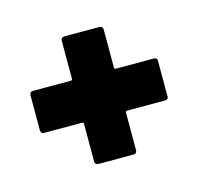

<svg xmlns="http://www.w3.org/2000/svg" viewBox="-96 -623 646 625"><g transform="rotate(30 227.0 -311.0)"><path d="M424 -413Q424 -409 420 -405L330 -315Q328 -313 328 -311Q328 -309 330 -307L419 -218Q423 -214 423 -209Q423 -205 419 -201L336 -118Q332 -114 327 -114Q322 -114 319 -118L230 -207Q228 -209 226 -209Q224 -209 222 -207L132 -117Q128 -113 124 -113Q122 -113 116 -117L32 -201Q28 -207 28 -209Q28 -213 32 -217L122 -307Q124 -309 124 -311Q124 -313 122 -315L32 -405Q28 -409 28 -413Q28 -418 32 -422L115 -505Q119 -509 124 -509Q128 -509 132 -505L222 -415Q224 -413 226 -413Q228 -413 230 -415L320 -505Q324 -509 328 -509Q333 -509 336 -505L420 -421Q424 -418 424 -413Z"/></g></svg>

Font: BARLOWEXTRABOLD
Style: Regular
Weight: 800
Designer: Jeremy Tribby
Foundry: Tribby Type
Version: Version 1.422